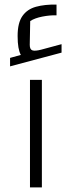

<svg xmlns="http://www.w3.org/2000/svg" viewBox="-20 -819 313 839"><path d="M111 0V-470H163V0ZM24 -529V-566L71 -579Q64 -592 60.5 -612Q57 -632 57 -662Q57 -719 78 -749Q99 -779 137.5 -789.5Q176 -800 227 -799V-752Q198 -753 165 -746.5Q132 -740 112 -727L110 -623Q110 -603 121.5 -599Q133 -595 160 -602L249 -626V-589Z"/></svg>

Font: Changa ExtraLight
Style: Regular
Weight: 250
Designer: Eduardo Rodriguez Tunni
Foundry: Eduardo Rodriguez Tunni
Version: Version 3.002; ttfautohint (v1.8.2)